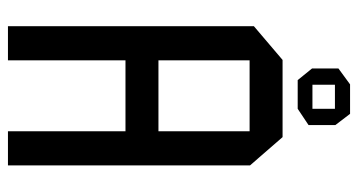

<svg xmlns="http://www.w3.org/2000/svg" viewBox="-234 -688 922 495"><g transform="rotate(90 227.5 -441.0)"><path d="M48 0V-634L135 -708H136V0ZM136 -303V-388H319V-303ZM319 0V-623H407V0ZM136 -623V-708H334L407 -624V-623ZM261 -747V-843H303V-775L261 -747ZM187 -747 157 -784V-785H261V-747ZM157 -785V-852L198 -882H199V-785ZM199 -843V-882H274L303 -844V-843Z"/></g></svg>

Font: Foldit
Style: Regular
Weight: 400
Version: Version 1.003